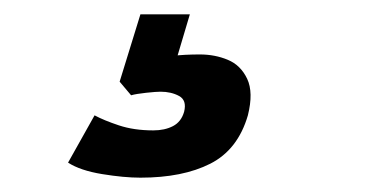

<svg xmlns="http://www.w3.org/2000/svg" viewBox="-20 -40 540 268"><path d="M176 208Q153 208 122.5 203Q92 198 75 187L112 121Q125 128 146 135Q167 142 194 142Q210 142 221.5 136Q233 130 237 116Q241 100 230 94Q219 88 204 88Q198 88 184 89.5Q170 91 163 93L147 74L176 -20H245L220 64L194 44Q203 40 220.5 38Q238 36 259 36Q280 36 298 43.5Q316 51 325 70Q334 89 326 121Q312 169 273.5 188.5Q235 208 176 208Z"/></svg>

Font: Nunito Sans 7pt Condensed Black
Style: Italic
Weight: 900
Width: 3
Italic angle: -9°
Designer: Vernon Adams
Foundry: Vernon Adams
Version: Version 3.101;gftools[0.9.27]